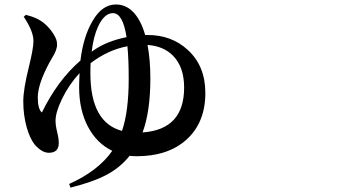

<svg xmlns="http://www.w3.org/2000/svg" viewBox="-20 -777 1540 866"><path d="M297.9 69.3 292 52.7Q422.9 -5.9 486.3 -96.7Q416 -130.9 377 -205.1Q336.9 -280.3 336.9 -383.8Q336.9 -406.2 338.9 -447.3Q291 -395.5 259.8 -331.1Q230.5 -270.5 230.5 -232.4Q230.5 -210.9 237.8 -181.6Q245.1 -152.3 245.1 -131.8Q245.1 -87.9 200.2 -87.9Q168 -87.9 134.8 -127Q114.3 -154.3 100.6 -202.1Q85 -256.8 85 -320.3Q85 -375 111.3 -479.5Q130.9 -559.6 130.9 -591.8Q130.9 -634.8 89.8 -697.3Q87.9 -700.2 86.9 -701.2L96.7 -710Q150.4 -697.3 181.6 -669.9Q203.1 -651.4 219.7 -626Q238.3 -597.7 237.3 -577.1Q238.3 -552.7 214.8 -515.6Q206.1 -501 202.1 -493.2Q150.4 -396.5 150.4 -337.9Q150.4 -285.2 168.9 -269.5Q239.3 -414.1 342.8 -503.9Q355.5 -610.4 396.5 -680.7Q439.5 -756.8 502.9 -756.8Q546.9 -756.8 580.1 -723.6Q615.2 -687.5 634.8 -619.1H646.5Q753.9 -619.1 827.1 -551.8Q906.2 -479.5 906.2 -357.4Q906.2 -223.6 820.3 -146.5Q737.3 -72.3 595.7 -72.3Q584 -72.3 564.5 -74.2Q524.4 -23.4 463.9 9.8Q402.3 43 297.9 69.3ZM623 -179.7Q810.5 -192.4 810.5 -381.8Q810.5 -475.6 759.8 -526.4Q716.8 -569.3 645.5 -574.2Q658.2 -505.9 658.2 -423.8Q658.2 -273.4 623 -179.7ZM530.3 -186.5Q560.5 -274.4 560.5 -421.9Q560.5 -509.8 554.7 -568.4Q466.8 -551.8 388.7 -492.2Q387.7 -477.5 387.7 -446.3Q387.7 -224.6 530.3 -186.5ZM393.6 -543.9 403.3 -550.8Q462.9 -591.8 550.8 -609.4Q534.2 -717.8 489.3 -717.8Q450.2 -717.8 421.9 -656.2Q401.4 -611.3 393.6 -543.9Z"/></svg>

Font: Bpmf GenYo Min B
Style: B
Weight: 700
Foundry: But Ko
Version: Version 1.320